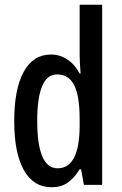

<svg xmlns="http://www.w3.org/2000/svg" viewBox="-20 -780 513 810"><path d="M198 10Q121 10 80.5 -62.5Q40 -135 40 -270Q40 -404 80 -477Q120 -550 195 -550Q232 -550 263.5 -529.5Q295 -509 316 -470H320Q318 -495 317 -514Q316 -533 316 -550V-760H411V0H334L322 -66H316Q293 -28 265 -9Q237 10 198 10ZM223 -70Q315 -70 316 -248V-278Q316 -375 293 -420.5Q270 -466 221 -466Q178 -466 157.5 -416Q137 -366 137 -270Q137 -70 223 -70Z"/></svg>

Font: Noto Sans Gujarati UI ExtraCondensed Medium
Style: Regular
Weight: 500
Width: 2
Designer: Jelle Bosma - Monotype Design Team, Universal Thirst
Foundry: Monotype Imaging Inc.
Version: Version 2.106; ttfautohint (v1.8.4.7-5d5b)